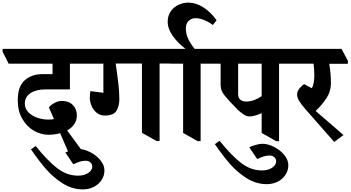

<svg xmlns="http://www.w3.org/2000/svg" viewBox="-76 -1043 2682 1469"><path d="M573 -577V-556H459V-359H273Q201 -359 157.5 -330.5Q114 -302 114 -250Q114 -213 140.5 -185Q167 -157 208.5 -142.5Q250 -128 293 -128Q321 -128 337 -132L298 -221Q312 -240 341 -255.5Q370 -271 395 -271Q450 -271 481 -240Q512 -209 512 -159Q512 -124 493 -94.5Q474 -65 438 -45L569 134L474 183L384 -24Q344 -12 293 -12Q239 -12 185 -42Q131 -72 95.5 -132Q60 -192 60 -276Q60 -382 113.5 -429Q167 -476 250 -476H326V-556H-10L-56 -647V-669H525Z M522 301Q569 301 599.5 280Q630 259 630 232Q630 213 616 200Q602 187 580 187Q557 187 537 193Q517 199 485 214L424 124Q442 115 472.5 106Q503 97 524 97Q566 97 613 120.5Q660 144 691.5 182Q723 220 723 261Q723 301 701.5 334Q680 367 642.5 386.5Q605 406 559 406Q476 406 403.5 360Q331 314 275.5 250Q220 186 161 100L197 74Q286 185 360.5 243Q435 301 522 301Z M1235 -578V-557H1145V36H1122L1010 -27V-557H809Q822 -469 829.5 -404Q837 -339 837 -284Q837 -233 815.5 -196Q794 -159 725 -159Q688 -159 662 -181.5Q636 -204 623.5 -235.5Q611 -267 611 -294Q611 -323 616 -346L715 -333V-556H564L517 -647V-669H1185Z M1548 -577V-556H1459V37H1436L1325 -26V-556H1226L1179 -647V-669H1499Z M1581 -888 1552 -851Q1531 -870 1492 -887Q1453 -904 1419 -904Q1389 -904 1367.5 -883.5Q1346 -863 1346 -827Q1346 -782 1365 -743.5Q1384 -705 1413 -669L1348 -610L1341 -671Q1282 -716 1244.5 -770Q1207 -824 1207 -877Q1207 -923 1230.5 -956.5Q1254 -990 1290.5 -1006.5Q1327 -1023 1364 -1023Q1423 -1023 1479.5 -987Q1536 -951 1581 -888Z M2149 -577V-556H2059V37H2037L1926 -26V-176L1924 -177Q1907 -168 1880.5 -160Q1854 -152 1832 -152Q1810 -152 1785 -169.5Q1760 -187 1741 -205.5Q1722 -224 1678 -271Q1638 -315 1625 -338.5Q1612 -362 1612 -399V-556H1539L1492 -647V-669H2100ZM1926 -307V-556H1746V-322Q1746 -294 1763 -280Q1780 -266 1808 -266Q1838 -266 1869 -277.5Q1900 -289 1926 -307Z M1929 261Q1976 261 2006.5 240Q2037 219 2037 192Q2037 173 2023 160Q2009 147 1987 147Q1964 147 1944 153Q1924 159 1892 174L1831 84Q1849 75 1879.5 66Q1910 57 1931 57Q1973 57 2020 80.5Q2067 104 2098.5 142Q2130 180 2130 221Q2130 261 2108.5 294Q2087 327 2049.5 346.5Q2012 366 1966 366Q1883 366 1810.5 320Q1738 274 1682.5 210Q1627 146 1568 60L1604 34Q1693 145 1767.5 203Q1842 261 1929 261Z M2585 -555H2443Q2456 -481 2456 -408Q2456 -344 2421.5 -291.5Q2387 -239 2339 -194L2552 -10L2481 43L2258 -211Q2227 -247 2212 -272Q2197 -297 2197 -321Q2197 -343 2214.5 -365.5Q2232 -388 2251 -399L2310 -368Q2318 -381 2323.5 -408Q2329 -435 2329 -465Q2329 -507 2323 -556H2141L2094 -647V-669H2537L2586 -577Z"/></svg>

Font: Martel Heavy
Style: Regular
Weight: 900
Designer: Dan Reynolds
Foundry: Dan Reynolds
Version: Version 1.001; ttfautohint (v1.1) -l 5 -r 5 -G 72 -x 0 -D la